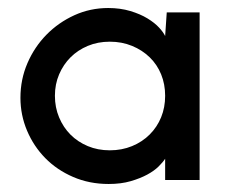

<svg xmlns="http://www.w3.org/2000/svg" viewBox="-20 -449 578 479"><path d="M127.5 -263.5Q117 -239 117 -210Q117 -181 127.5 -156Q138 -131 156 -113Q174 -95 199 -84.5Q224 -74 254 -74Q284 -74 309.5 -84.5Q335 -95 353.5 -113.5Q372 -132 382 -156.5Q392 -181 392 -210Q392 -239 382 -263.5Q372 -288 353.5 -306Q335 -324 309.5 -334.5Q284 -345 254 -345Q224 -345 199 -334.5Q174 -324 156 -306Q138 -288 127.5 -263.5ZM31 -205Q31 -251 48.5 -291.5Q66 -332 96 -362.5Q126 -393 165.5 -411Q205 -429 250 -429Q280 -429 305 -421.5Q330 -414 348 -403Q366 -392 377 -380Q388 -368 392 -359L396 -418H478V0H392V-53Q387 -45 376 -34Q365 -23 347.5 -13.5Q330 -4 306 3Q282 10 251 10Q203 10 162.5 -7.5Q122 -25 93 -54.5Q64 -84 47.5 -123Q31 -162 31 -205Z"/></svg>

Font: JosefinSans
Style: SemiBold
Weight: 600
Designer: Santiago Orozco
Foundry: Typemade
Version: Version 1.0 ; ttfautohint (v1.3)